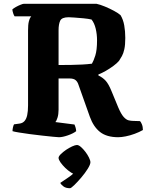

<svg xmlns="http://www.w3.org/2000/svg" viewBox="-20 -724 784 1013"><path d="M291 0Q284 0 260 -2.5Q236 -5 203 -8.5Q170 -12 137 -16.5Q104 -21 79.5 -25Q55 -29 46 -32Q46 -42 48.5 -52.5Q51 -63 54 -68L83 -72Q99 -74 109 -85Q119 -96 123.5 -116.5Q128 -137 128 -168V-563Q128 -594 132 -610Q136 -626 140.5 -632Q145 -638 145 -638H57Q53 -643 49.5 -654Q46 -665 45 -674Q51 -680 63.5 -687Q76 -694 88.5 -699Q101 -704 106 -704H489Q508 -700 533.5 -689.5Q559 -679 582 -666.5Q605 -654 616 -644Q630 -621 635.5 -590Q641 -559 641 -524Q641 -487 636 -464.5Q631 -442 623.5 -428.5Q616 -415 608 -403Q597 -390 578 -376Q559 -362 538 -350Q517 -338 499 -331V-326Q522 -315 537.5 -298Q553 -281 568 -244L604 -157Q619 -122 632.5 -107Q646 -92 659 -89Q672 -86 685 -86L718 -85Q723 -82 728.5 -68.5Q734 -55 734 -38Q715 -27 690.5 -18Q666 -9 643 -4.5Q620 0 604 0Q543 0 508 -27.5Q473 -55 454 -108L394 -277Q389 -293 378.5 -301.5Q368 -310 347 -310H289V-145Q289 -121 283.5 -103.5Q278 -86 272 -80L373 -67Q375 -62 378 -53.5Q381 -45 382 -32Q367 -20 338.5 -10Q310 0 291 0ZM289 -381Q324 -381 355 -381.5Q386 -382 414 -383.5Q442 -385 465 -388Q474 -403 483 -431.5Q492 -460 492 -511Q492 -543 485 -572.5Q478 -602 463 -621Q446 -625 420 -627.5Q394 -630 371 -631.5Q348 -633 342 -633Q306 -633 297.5 -614.5Q289 -596 289 -565ZM349 269Q328 269 315.5 260Q303 251 298 241Q321 226 346 208.5Q371 191 386 170L381 196Q370 196 354.5 186Q339 176 324 161.5Q309 147 299 132.5Q289 118 289 109Q289 101 300.5 89.5Q312 78 328 67Q344 56 360.5 48.5Q377 41 386 41Q395 41 407 51.5Q419 62 430.5 77Q442 92 449.5 107.5Q457 123 457 132Q457 144 443 166.5Q429 189 409 212.5Q389 236 372 252.5Q355 269 349 269Z"/></svg>

Font: Texturina Medium 12pt ExtraBold
Style: Regular
Weight: 800
Version: Version 1.002